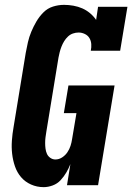

<svg xmlns="http://www.w3.org/2000/svg" viewBox="-20 -763 545 791"><path d="M160 8Q132 8 107.5 -3Q83 -14 66.5 -33.5Q50 -53 41.5 -78Q33 -103 30 -129.5Q27 -156 29 -184Q31 -212 36 -240L86 -545Q90 -567 95 -589Q100 -611 109 -632.5Q118 -654 130 -674.5Q142 -695 159 -712Q176 -729 198.5 -736Q221 -743 244 -743Q263 -743 282.5 -739.5Q302 -736 319 -728.5Q336 -721 350.5 -709Q365 -697 376 -681L384 -735H505L475 -554H354Q357 -568 356 -581.5Q355 -595 348.5 -606Q342 -617 329.5 -623Q317 -629 304 -629Q292 -629 280.5 -625Q269 -621 260 -612.5Q251 -604 244.5 -593.5Q238 -583 233.5 -571.5Q229 -560 226 -548.5Q223 -537 221 -526L171 -221Q169 -209 167.5 -197.5Q166 -186 166 -174Q166 -162 167.5 -150.5Q169 -139 173.5 -129Q178 -119 187.5 -112.5Q197 -106 208 -106Q223 -106 236 -114.5Q249 -123 257.5 -135.5Q266 -148 270.5 -162Q275 -176 277 -190L295 -297H243L262 -411H452L384 0H256L270 -87Q263 -69 253 -52Q243 -35 229.5 -20.5Q216 -6 197 1Q178 8 160 8Z"/></svg>

Font: Iosevka Curly Slab HvObl
Style: Regular
Weight: 900
Italic angle: -9°
Monospace: yes
Designer: Belleve Invis
Foundry: Belleve Invis
Version: Version 11.1.0; ttfautohint (v1.8.3)